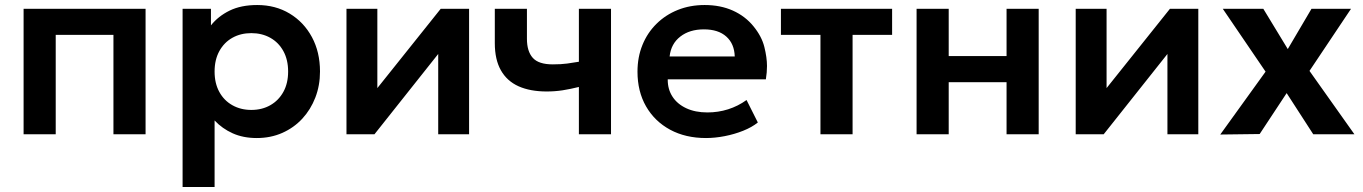

<svg xmlns="http://www.w3.org/2000/svg" viewBox="-20 -535 5430 765"><path d="M74 0V-500H560V0H432V-396H202V0Z M707.5 210V-500H820.5V-434Q849.5 -470.5 895 -492.8Q940.5 -515 1005 -515Q1077.5 -515 1134 -481Q1190.5 -447 1222.8 -387.2Q1255 -327.5 1255 -250Q1255 -194.5 1236.5 -146.5Q1218 -98.5 1184.5 -62.2Q1151 -26 1104.8 -5.5Q1058.5 15 1003 15Q949 15 907.2 -3.8Q865.5 -22.5 835 -55V210ZM981.5 -97Q1024 -97 1057 -115.8Q1090 -134.5 1109 -168.8Q1128 -203 1128 -250Q1128 -297 1109 -331.5Q1090 -366 1056.8 -384.5Q1023.5 -403 981.5 -403Q939 -403 906 -384.5Q873 -366 854 -331.5Q835 -297 835 -250Q835 -203 853.8 -168.8Q872.5 -134.5 905.8 -115.8Q939 -97 981.5 -97Z M1360.5 0V-500H1483.5V-184L1736 -500H1849V0H1726V-320L1472 0Z M2286.5 0V-188.5Q2252 -180 2221.5 -175.2Q2191 -170.5 2158.5 -170.5Q2092.5 -170.5 2046.2 -191.2Q2000 -212 1975.8 -254.8Q1951.5 -297.5 1951.5 -363V-500H2079.5V-380.5Q2079.5 -330.5 2102.8 -304.5Q2126 -278.5 2182.5 -278.5Q2215.5 -278.5 2239.8 -281.8Q2264 -285 2286.5 -289V-500H2414.5V0Z M2793 15Q2711.5 15 2650 -18.2Q2588.5 -51.5 2554.2 -111Q2520 -170.5 2520 -249.5Q2520 -307.5 2539.8 -356Q2559.5 -404.5 2595.8 -440.2Q2632 -476 2680.8 -495.5Q2729.5 -515 2787.5 -515Q2850.5 -515 2900 -492.8Q2949.5 -470.5 2982.2 -430.2Q3015 -390 3025.5 -347.8Q3036 -305.5 3036 -272Q3036 -246.5 3031.5 -219H2640.5Q2640.5 -218 2640.5 -217Q2640.5 -179 2659.5 -149.8Q2678.5 -120.5 2714.2 -103.8Q2750 -87 2798.5 -87Q2841.5 -87 2881 -99.5Q2920.5 -112 2954.5 -136.5L2999.5 -47Q2976 -28 2941 -14Q2906 0 2867.2 7.5Q2828.5 15 2793 15ZM2648 -310H2907.5Q2906 -360.5 2874 -389.2Q2842 -418 2784.5 -418Q2727.5 -418 2690.5 -389.2Q2653.5 -360.5 2648 -310Z M3249 0V-396H3091.5V-500H3534.5V-396H3377V0Z M3632 0V-500H3760V-311.5H3990.5V-500H4118.5V0H3990.5V-207.5H3760V0Z M4266 0V-500H4389V-184L4641.5 -500H4754.5V0H4631.5V-320L4377.5 0Z M4842 1 5022.5 -249.5 4852 -500H5013.5L5111 -339.5L5205.5 -500H5363L5197.5 -252.5L5376.5 0H5212.5L5106.5 -164L4999 -1Z"/></svg>

Font: Geologica EX Med
Style: Regular
Weight: 500
Designer: Sindre Bremnes, Frode Helland
Foundry: Monokrom Skriftforlag AS
Version: Version 1.010;gftools[0.9.28]